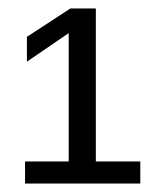

<svg xmlns="http://www.w3.org/2000/svg" viewBox="-20 -708 373 453"><path d="M39.1 -274.9V-327.1H142.1V-629.9L43.5 -562.5V-621.1L146 -688H206.1V-327.1H311V-274.9Z"/></svg>

Font: Arial
Style: Regular
Weight: 400
Designer: Steve Matteson
Foundry: Ascender Corporation
Version: Version 2.00.3